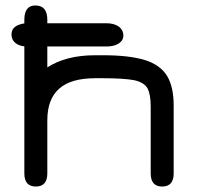

<svg xmlns="http://www.w3.org/2000/svg" viewBox="-20 -669 719 702"><path d="M111 13C139 13 153 -3 153 -35C153 -35 153 -229 153 -229C153 -229 153 -229 153 -229C153 -280.5 167.5 -319.5 196.5 -345C225.5 -370.5 269.5 -383 328 -383C328 -383 357 -383 357 -383C357 -383 357 -383 357 -383C407 -383 444.5 -380.5 469.5 -376C494 -371 510.5 -361 519 -346.5C527 -332 531 -309.5 531 -280C531 -280 531 -35 531 -35C531 -35 531 -35 531 -35C531 -3 545 13 573 13C573 13 573 13 573 13C601 13 615 -3 615 -35C615 -35 615 -283 615 -283C615 -283 615 -283 615 -283C615 -328.5 607 -365 590.5 -392C574 -418.5 547 -438 509.5 -449.5C472 -461 421 -467 357 -467C357 -467 328 -467 328 -467C328 -467 328 -467 328 -467C256.5 -467 198.5 -452 153 -422.5C153 -422.5 153 -499 153 -499C153 -499 369 -499 369 -499C369 -499 369 -499 369 -499C387.5 -499 402.5 -502.5 414 -510C425.5 -517.5 431 -527 431 -539C431 -539 431 -539 431 -539C431 -552.5 425.5 -563.5 414 -572C402.5 -580 387.5 -584 369 -584C369 -584 153 -584 153 -584C153 -584 153 -597 153 -597C153 -597 153 -597 153 -597C153 -631.5 138.5 -649 109 -649C109 -649 109 -649 109 -649C82.5 -649 69 -631.5 69 -597C69 -597 69 -583.5 69 -583.5C69 -583.5 69 -583.5 69 -583.5C53.5 -581 42 -576.5 34 -570C26 -563.5 22 -554.5 22 -543C22 -543 22 -543 22 -543C22 -530.5 26.5 -520.5 35 -513C43.5 -505.5 54.5 -501 69 -499.5C69 -499.5 69 -35 69 -35C69 -35 69 -35 69 -35C69 -3 83 13 111 13C111 13 111 13 111 13Z"/></svg>

Font: Jura-Fortis-Bold
Style: Bold
Weight: 500
Designer: Daniel Johnson, Alexei Vanyashin, Mirko Velimirovic
Foundry: Daniel Johnson
Version: ""